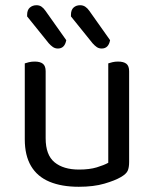

<svg xmlns="http://www.w3.org/2000/svg" viewBox="-20 -703 590 736"><path d="M75 -169V-260H155V-173Q155 -109 189 -81Q223 -53 283 -53Q323 -53 351 -61.5Q379 -70 395 -79V-260H475V-82Q475 -61 469.5 -48.5Q464 -36 443 -24Q421 -11 380 1Q339 13 282 13Q216 13 169.5 -6.5Q123 -26 99 -66.5Q75 -107 75 -169ZM475 -208H395V-460Q400 -462 410.5 -464.5Q421 -467 432 -467Q454 -467 464.5 -458.5Q475 -450 475 -430ZM155 -208H75V-460Q80 -462 90.5 -464.5Q101 -467 113 -467Q134 -467 144.5 -458.5Q155 -450 155 -430ZM167 -537 84 -640V-646Q84 -665 94.5 -674Q105 -683 120 -683Q131 -683 139 -677.5Q147 -672 154 -662L234 -549Q231 -533 223 -525Q215 -517 202 -517Q191 -517 182.5 -523Q174 -529 167 -537ZM335 -537 252 -640V-646Q252 -665 262 -674Q272 -683 287 -683Q298 -683 306.5 -677.5Q315 -672 322 -662L402 -549Q399 -533 391 -525Q383 -517 370 -517Q359 -517 351 -522.5Q343 -528 335 -537Z"/></svg>

Font: Baloo Tammudu 2
Style: Regular
Weight: 400
Designer: Maithili Shingre, Omkar Shende and Ek Type
Foundry: Ek Type
Version: Version 1.700